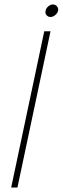

<svg xmlns="http://www.w3.org/2000/svg" viewBox="-20 -839 280 859"><path d="M184 -791Q186 -802 196 -810.5Q206 -819 217 -819Q228 -819 235 -810.5Q242 -802 240 -791Q237 -780 227 -771.5Q217 -763 206 -763Q195 -763 188 -771.5Q181 -780 184 -791ZM178 -699H206L58 0H30Z"/></svg>

Font: Prompt Thin
Style: Italic
Weight: 250
Italic angle: -12°
Designer: Katatrad Team
Foundry: CadsonDemak
Version: Version 1.001